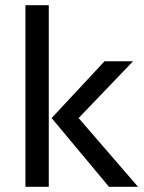

<svg xmlns="http://www.w3.org/2000/svg" viewBox="-20 -720 554 740"><path d="M512 0H400L179 -265L383 -484H493L283 -265ZM168 0H78V-700H168Z"/></svg>

Font: Play
Style: Regular
Weight: 400
Designer: Jonas Hecksher
Foundry: Jonas Hecksher, Playtypeª, e-types AS
Version: Version 1.002